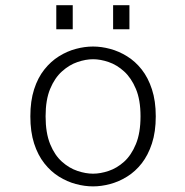

<svg xmlns="http://www.w3.org/2000/svg" viewBox="-20 -686 690 718"><path d="M328 11Q296.5 11 263.8 2.2Q231 -6.5 200.5 -25.5Q170 -44.5 145.8 -75.2Q121.5 -106 107.5 -149.5Q93.5 -193 93.5 -251Q93.5 -308.5 107.5 -352Q121.5 -395.5 145.8 -426Q170 -456.5 200.5 -475.5Q231 -494.5 263.8 -503.2Q296.5 -512 328 -512Q359 -512 391.8 -503.2Q424.5 -494.5 455.2 -475.5Q486 -456.5 510 -426Q534 -395.5 548.2 -352Q562.5 -308.5 562.5 -251Q562.5 -193 548.2 -149.5Q534 -106 510 -75.2Q486 -44.5 455.2 -25.5Q424.5 -6.5 391.8 2.2Q359 11 328 11ZM328 -36.5Q355.5 -36.5 386.2 -46.8Q417 -57 444 -81.2Q471 -105.5 488.2 -147.2Q505.5 -189 505.5 -251Q505.5 -312.5 488.2 -353.5Q471 -394.5 444 -419Q417 -443.5 386.2 -454Q355.5 -464.5 328 -464.5Q300.5 -464.5 269.8 -454Q239 -443.5 211.8 -419Q184.5 -394.5 167.5 -353.5Q150.5 -312.5 150.5 -251Q150.5 -189 167.5 -147.2Q184.5 -105.5 211.8 -81.2Q239 -57 269.8 -46.8Q300.5 -36.5 328 -36.5ZM190.5 -666.5H252V-576.5H190.5ZM403 -666.5H464V-576.5H403Z"/></svg>

Font: Trispace Thin ExtraLight
Style: Regular
Weight: 250
Version: Version 1.210